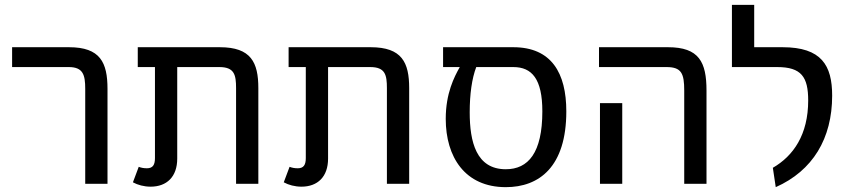

<svg xmlns="http://www.w3.org/2000/svg" viewBox="-20 -759 3512 793"><path d="M30 -482H264C323 -482 332 -450 332 -392V0H424V-392C424 -501 394 -564 265 -564H30Z M529 -6C549 5 575 12 602 12C669 12 712 -29 712 -104V-482H886C948 -482 955 -450 955 -395V0H1047V-395C1047 -501 1017 -564 888 -564H549V-482H620V-106C620 -78 611 -64 587 -64C574 -64 563 -66 553 -70Z M1152 -6C1172 5 1198 12 1225 12C1292 12 1335 -29 1335 -104V-482H1509C1571 -482 1578 -450 1578 -395V0H1670V-395C1670 -501 1640 -564 1511 -564H1172V-482H1243V-106C1243 -78 1234 -64 1210 -64C1197 -64 1186 -66 1176 -70Z M1879 -482C1856 -441 1821 -374 1821 -268C1821 -111 1900 14 2069 14C2207 14 2319 -70 2319 -299C2319 -457 2258 -564 2100 -564H1810V-482ZM1947 -482H2100C2177 -482 2220 -433 2220 -299C2220 -128 2162 -60 2069 -60C1947 -60 1920 -173 1920 -295C1920 -370 1929 -435 1947 -482Z M2454 -564V-482H2733C2795 -482 2806 -455 2806 -385V0H2898V-385C2898 -503 2867 -564 2739 -564ZM2458 -333V0H2550V-333Z M3003 -482H3190C3290 -482 3318 -441 3318 -344C3318 -203 3257 -115 3172 -66L3184 14C3337 -54 3417 -187 3417 -364C3417 -489 3373 -564 3212 -564H3095V-739H3003Z"/></svg>

Font: FiraGO Unicode
Style: Regular
Weight: 400
Designer: bBox Type
Foundry: bBox Type GmbH
Version: Version 1.001;PS 001.001;hotconv 1.0.88;makeotf.lib2.5.64775